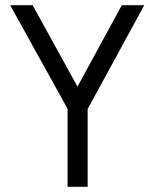

<svg xmlns="http://www.w3.org/2000/svg" viewBox="-20 -716 592 736"><path d="M316 -298V0H239V-299L19 -696H105L277 -384L447 -696H533Z"/></svg>

Font: TypoPRO Titillium Text
Style: 400 wt
Weight: 400
Designer: Accademia di Belle Arti di Urbino and others
Foundry: Accademia di Belle Arti di Urbino and others.
Version: Version 25.000